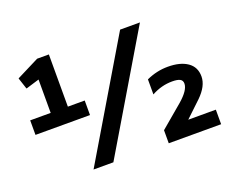

<svg xmlns="http://www.w3.org/2000/svg" viewBox="-114 -894 1326 1092"><g transform="rotate(-20 549.5 -348.0)"><path d="M370 -386V-298H40V-386H164V-588L85 -564H82L60 -631V-633L197 -702H268V-386ZM817 -696 403 0H283L697 -696ZM1053 -82V6H736V-73L872 -188Q936 -243 936 -283Q936 -302 921 -310Q906 -318 874 -318Q809 -318 749 -285V-376Q812 -405 879 -405Q954 -405 997.5 -375Q1041 -345 1041 -288Q1041 -230 980 -171L886 -82Z"/></g></svg>

Font: AmikoBold
Style: Bold
Weight: 700
Designer: Pablo Impallari, Rodrigo Fuenzalida, Andres Torresi
Foundry: Impallari Type
Version: Version 1.000; ttfautohint (v1.3)